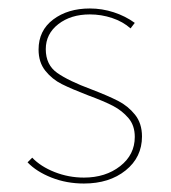

<svg xmlns="http://www.w3.org/2000/svg" viewBox="-20 -430 404 453"><path d="M45 -47 56 -58Q76 -37 109 -24Q142 -11 178 -11Q229 -11 263.5 -38Q298 -65 298 -107Q298 -134 283 -151.5Q268 -169 247 -180Q226 -191 188 -205Q149 -220 126 -231.5Q103 -243 87 -263Q71 -283 71 -313Q71 -358 105.5 -384Q140 -410 192 -410Q221 -410 248.5 -401Q276 -392 298 -376L288 -363Q270 -379 244.5 -387.5Q219 -396 192 -396Q147 -396 117.5 -373Q88 -350 88 -314Q88 -277 115 -258Q142 -239 196 -219Q235 -204 258.5 -192Q282 -180 298.5 -159.5Q315 -139 315 -108Q315 -59 276.5 -28Q238 3 178 3Q137 3 101.5 -11Q66 -25 45 -47Z"/></svg>

Font: Ysabeau Thin
Style: Regular
Weight: 200
Designer: Christian Thalmann (Catharsis Fonts)
Version: Version 0.003